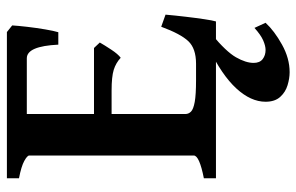

<svg xmlns="http://www.w3.org/2000/svg" viewBox="-174 -482 872 565"><g transform="rotate(-90 262.5 -199.0)"><path d="M21 0V-35.6Q87.9 -48.8 87.9 -65.4V-549.3Q87.9 -555.2 72 -564Q56.2 -572.8 21 -579.6V-615.2H451.2L470.7 -599.6Q469.7 -583 466.6 -555.7Q463.4 -528.3 459 -502.4Q454.6 -476.6 450.7 -463.9H414.1Q409.7 -556.6 374 -556.6H210V-358.9H404.3L420.4 -341.8Q412.6 -328.1 399.4 -308.1Q386.2 -288.1 375.5 -280.3Q360.4 -294.4 340.1 -300.8Q319.8 -307.1 278.8 -307.1H210V-89.8Q210 -80.6 217 -73.5Q224.1 -66.4 245.4 -62.5Q266.6 -58.6 309.6 -58.6H357.9Q402.8 -58.6 424.3 -81.3Q445.8 -104 466.8 -161.1L502.4 -148.4Q500 -120.6 496.3 -89.6Q492.7 -58.6 489 -34.2Q485.4 -9.8 482.4 0ZM333 216.8Q314.9 216.8 294.7 210.7Q274.4 204.6 260.3 189Q246.1 173.3 246.1 146Q246.1 102.5 285.4 59.8Q324.7 17.1 403.8 -21L443.8 -11.7Q393.6 29.8 377 58.8Q360.4 87.9 360.4 110.8Q360.4 128.9 371.6 137.5Q382.8 146 398.4 146Q410.6 146 426.8 138.9Q442.9 131.8 463.4 113.3L478.5 146Q454.6 171.9 414.3 194.3Q374 216.8 333 216.8Z"/></g></svg>

Font: David Libre
Style: Bold
Weight: 700
Designer: Ismar David, J. Victor Gaultney, Annie Olsen and Meir Sadan
Foundry: Monotype Imaging Inc. & SIL International
Version: Version 1.100; ttfautohint (v1.8.4.7-5d5b)